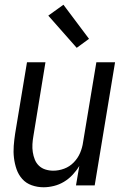

<svg xmlns="http://www.w3.org/2000/svg" viewBox="-20 -783 540 811"><path d="M164 8Q138 8 114 -0.5Q90 -9 74 -27Q58 -45 50 -68Q42 -91 39 -116Q36 -141 38 -167Q40 -193 44 -219L94 -520H172L121 -208Q118 -191 117 -174Q116 -157 118.5 -140.5Q121 -124 127 -109Q133 -94 144.5 -83Q156 -72 172 -67Q188 -62 205 -62Q228 -62 251 -70.5Q274 -79 291.5 -97Q309 -115 318.5 -137.5Q328 -160 331 -183L387 -520H466L380 0H301L315 -82Q303 -62 286.5 -44.5Q270 -27 250 -15Q230 -3 207.5 2.5Q185 8 164 8ZM304 -581 184 -717 248 -763 356 -619Z"/></svg>

Font: Iosevka SS04
Style: Italic
Weight: 400
Italic angle: -9°
Monospace: yes
Designer: Belleve Invis
Foundry: Belleve Invis
Version: Version 19.0.0; ttfautohint (v1.8.4)